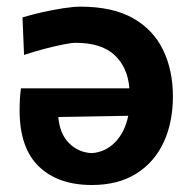

<svg xmlns="http://www.w3.org/2000/svg" viewBox="-20 -530 567 563"><path d="M249.5 12.5Q150 12.5 93.8 -42Q37.5 -96.5 37.5 -206Q37.5 -244 41.5 -271H359.5Q354 -334 315.2 -369.2Q276.5 -404.5 201.5 -404.5Q190 -404.5 165 -399.5Q140 -394.5 109.5 -386.5Q79 -378.5 50.5 -369L46 -479Q70.5 -486.5 102.5 -493.8Q134.5 -501 165.2 -505.8Q196 -510.5 215.5 -510.5Q310 -510.5 369.8 -476.8Q429.5 -443 458.2 -383.5Q487 -324 487 -247.5Q487 -171 459.8 -112.5Q432.5 -54 379.5 -20.8Q326.5 12.5 249.5 12.5ZM248.5 -81Q289 -83.5 317.8 -113.2Q346.5 -143 356 -190.5L151 -187Q155 -138 182.2 -110.5Q209.5 -83 248.5 -81Z"/></svg>

Font: Commissioner Loud SemiBold
Style: Regular
Weight: 600
Designer: Kostas Bartsokas
Foundry: Kostas Bartsokas
Version: Version 1.000; ttfautohint (v1.8.3)